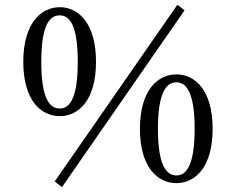

<svg xmlns="http://www.w3.org/2000/svg" viewBox="-20 -753 983 800"><path d="M238 27 749 -710 719 -733 208 3ZM152 -495C152 -654 189 -689 229 -689C268 -689 304 -653 304 -495C304 -338 268 -301 229 -301C189 -301 152 -338 152 -495ZM229 -723C151 -723 77 -656 77 -495C77 -335 151 -269 229 -269C307 -269 380 -335 380 -495C380 -656 307 -723 229 -723ZM638 -216C638 -374 676 -410 715 -410C754 -410 791 -373 791 -216C791 -59 754 -22 715 -22C676 -22 638 -59 638 -216ZM715 -443C637 -443 563 -377 563 -216C563 -56 637 10 715 10C793 10 866 -56 866 -216C866 -377 793 -443 715 -443Z"/></svg>

Font: Source Han Serif JP Medium
Style: Regular
Weight: 500
Designer: Ryoko NISHIZUKA 西塚涼子 (kana & ideographs); Frank Grießhammer (Latin, Greek & Cyrillic); Wenlong ZHANG 张文龙 (bopomofo); San
Foundry: Adobe Systems Incorporated
Version: Version 1.001;PS 1.001;hotconv 16.6.54;makeotf.lib2.5.65590